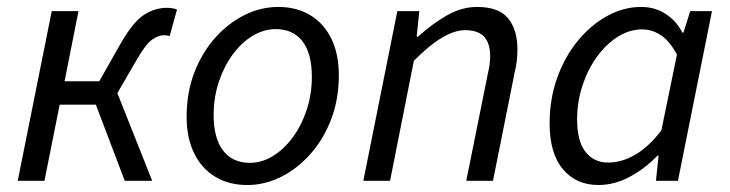

<svg xmlns="http://www.w3.org/2000/svg" viewBox="-20 -518 2092 550"><path d="M30.8 0 128.2 -486.1H204.8L165 -285.3H264.4L326.1 -394.1Q361.8 -456.1 393 -475.8Q424.1 -495.6 457.6 -495.6Q474.3 -495.6 487.1 -490.8L465.9 -414.3Q461.9 -416.3 458.1 -416.6Q454.4 -417 448.9 -417Q433.1 -417 415.3 -404.1Q397.5 -391.3 373.6 -350.2L316.2 -251.3L416 0H337.4L254.6 -218.1H150.9L107.3 0Z M688.1 12Q635.7 12 596.7 -11.5Q557.7 -34.9 536.2 -78.8Q514.6 -122.6 514.6 -183.4Q514.6 -252.6 536.6 -309.9Q558.6 -367.3 596.1 -409.4Q633.6 -451.6 680.3 -474.8Q727 -498.1 777.2 -498.1Q829.6 -498.1 868.6 -474.6Q907.6 -451.2 929.1 -407.3Q950.6 -363.5 950.6 -302.7Q950.6 -233.5 928.6 -176.2Q906.7 -118.8 869.1 -76.7Q831.6 -34.5 784.9 -11.3Q738.2 12 688.1 12ZM696 -51.5Q730 -51.5 761.6 -70.9Q793.3 -90.3 818.3 -124.1Q843.4 -158 858.3 -202.7Q873.3 -247.5 873.3 -298.2Q873.3 -364.6 846.5 -399.6Q819.8 -434.6 769.3 -434.6Q735.9 -434.6 703.9 -415.4Q672 -396.2 646.9 -362.3Q621.9 -328.5 606.9 -283.7Q592 -239 592 -187.9Q592 -122.4 618.9 -87Q645.9 -51.5 696 -51.5Z M1020.8 0 1118.2 -486.1H1181.2L1173.6 -413.2H1177.6Q1217.1 -448.9 1259.5 -473.5Q1301.9 -498.1 1346.7 -498.1Q1408.7 -498.1 1435.4 -465.6Q1462.2 -433.1 1462.2 -376.9Q1462.2 -359.7 1460.5 -344.8Q1458.8 -329.9 1454.2 -310L1392.2 0H1315.6L1376.1 -300.1Q1380.4 -319.8 1382.3 -331.9Q1384.1 -344 1384.1 -356.8Q1384.1 -394.2 1366.8 -412.9Q1349.5 -431.6 1311.8 -431.6Q1283.2 -431.6 1247.4 -410.8Q1211.6 -390.1 1165.6 -344L1097.3 0Z M1694.4 12Q1630.3 12 1592.3 -33.5Q1554.4 -78.9 1554.4 -164.4Q1554.4 -234.2 1576.1 -294.9Q1597.7 -355.6 1635.2 -401.2Q1672.7 -446.7 1719.6 -472.4Q1766.5 -498.1 1816.6 -498.1Q1856.2 -498.1 1886.9 -478.1Q1917.7 -458.1 1934.5 -424.7H1937.8L1957.2 -486.1H2019.5L1922 0H1859L1866.6 -72.1H1863.3Q1827.8 -35 1783.8 -11.5Q1739.9 12 1694.4 12ZM1722.1 -52.3Q1761.1 -52.3 1800.1 -75.1Q1839.2 -97.9 1874.6 -144.8L1919.2 -361.7Q1898.2 -400.7 1872.9 -417.2Q1847.6 -433.8 1819.7 -433.8Q1783.2 -433.8 1749.6 -412.6Q1716 -391.3 1689.9 -355.2Q1663.8 -319.2 1648.5 -272.8Q1633.2 -226.4 1633.2 -175.6Q1633.2 -113.2 1657.4 -82.7Q1681.5 -52.3 1722.1 -52.3Z"/></svg>

Font: Source Sans Variable
Style: Italic
Weight: 200
Italic angle: -11°
Designer: Paul D. Hunt
Foundry: Adobe Systems Incorporated
Version: Version 3.006;hotconv 1.0.111;makeotfexe 2.5.65597